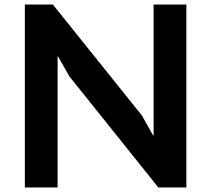

<svg xmlns="http://www.w3.org/2000/svg" viewBox="-20 -830 935 850"><path d="M805 0H681L287 -492L237 -580H235V0H90V-810H214L608 -319L658 -230H660V-810H805Z"/></svg>

Font: TypoPRO Sinkin Sans
Style: 600 SemiBold
Weight: 600
Designer: Keith Bates
Foundry: K-Type
Version: Sinkin Sans (version 1.0)  by Keith Bates   •   © 2014   www